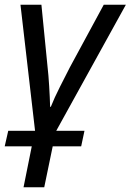

<svg xmlns="http://www.w3.org/2000/svg" viewBox="-36 -556 555 816"><path d="M64 240 99 66H-16L-1 0H113L51 -536H140L166 -273Q170 -239 173 -190Q176 -141 177 -102H180Q195 -140 218.5 -186.5Q242 -233 261 -270L405 -536H499L203 0H323L309 66H188L152 240Z"/></svg>

Font: Noto Sans Display
Style: Italic
Weight: 400
Italic angle: -12°
Designer: Monotype Design Team
Foundry: Monotype Imaging Inc.
Version: Version 2.003